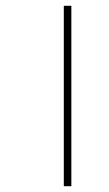

<svg xmlns="http://www.w3.org/2000/svg" viewBox="-20 -642 375 662"><path d="M200 -622V0H226V-622Z"/></svg>

Font: Noto Sans Devanagari UI Thin
Style: Regular
Weight: 100
Designer: Jelle Bosma - Monotype Design Team
Foundry: Monotype Imaging Inc.
Version: Version 2.004